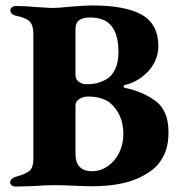

<svg xmlns="http://www.w3.org/2000/svg" viewBox="-20 -677 666 702"><path d="M17 0ZM17 -10Q17 -16 22.5 -22Q28 -28 39 -31Q75 -41 88.5 -53Q102 -65 102 -96V-551Q102 -584 89.5 -597.5Q77 -611 41 -619Q18 -623 18 -640Q18 -646 24 -650.5Q30 -655 39 -655Q73 -655 115 -651Q124 -651 141.5 -649.5Q159 -648 175 -648Q195 -648 231 -652Q288 -657 317 -657Q440 -657 499.5 -622.5Q559 -588 559 -508Q559 -478 545.5 -450.5Q532 -423 509 -404Q478 -376 436 -366Q432 -365 432 -361Q432 -357 436 -356Q506 -341 551 -306Q596 -271 596 -194Q596 -143 579.5 -110Q563 -77 542 -60Q521 -43 491 -28Q424 4 316 4Q295 4 251 2Q205 0 179 0Q146 0 108 3Q58 5 37 5Q28 5 22.5 0.5Q17 -4 17 -10ZM381 -396Q393 -406 403 -428.5Q413 -451 413 -487Q413 -550 388 -581.5Q363 -613 309 -613Q281 -613 268.5 -602.5Q256 -592 256 -571V-404Q256 -386 268.5 -377.5Q281 -369 296 -369Q321 -369 341.5 -375Q362 -381 381 -396ZM431 -187Q431 -260 381 -302Q370 -311 349.5 -317.5Q329 -324 302 -324Q284 -324 270 -315Q256 -306 256 -291V-115Q256 -51 317 -51Q347 -51 373.5 -69Q400 -87 415.5 -118Q431 -149 431 -187Z"/></svg>

Font: EB Garamond
Style: Bold
Weight: 700
Designer: Georg Duffner and Octavio Pardo
Foundry: Georg Duffner
Version: Version 1.000; ttfautohint (v1.6)